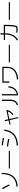

<svg xmlns="http://www.w3.org/2000/svg" viewBox="4058 -4898 883 9040"><g transform="rotate(-90 4500.0 -378.5)"><path d="M238 16 234 -44Q376 -55 477.5 -96Q579 -137 646.5 -202.5Q714 -268 752.5 -352.5Q791 -437 806.5 -535.5Q822 -634 821 -740L880 -742Q882 -627 864 -520.5Q846 -414 802.5 -322Q759 -230 685 -158Q611 -86 500.5 -41Q390 4 238 16ZM340 -387 285 -365Q247 -449 205 -530.5Q163 -612 116 -693L168 -723Q216 -641 258.5 -556.5Q301 -472 340 -387Z M1914 -406V-354H1086V-406Z M2530 -685 2516 -629Q2430 -647 2344 -661.5Q2258 -676 2172 -687L2180 -744Q2267 -732 2354.5 -717.5Q2442 -703 2530 -685ZM2166 26 2165 -34Q2300 -39 2415.5 -68Q2531 -97 2622 -162.5Q2713 -228 2774.5 -340Q2836 -452 2863 -622L2923 -615Q2895 -433 2827.5 -311.5Q2760 -190 2660.5 -117.5Q2561 -45 2436 -12Q2311 21 2166 26ZM2479 -438 2466 -382Q2379 -400 2293.5 -414.5Q2208 -429 2122 -440L2129 -497Q2217 -485 2304.5 -470.5Q2392 -456 2479 -438Z M3510 33 3458 43 3363 -368 3161 -324 3150 -375 3351 -418 3312 -588 3365 -599 3404 -430 3824 -520 3842 -471Q3786 -294 3636 -190L3601 -231Q3642 -258 3672.5 -289Q3703 -320 3727 -360.5Q3751 -401 3774 -457L3415 -379Z M4901 -430 4961 -426Q4953 -326 4924 -250.5Q4895 -175 4851.5 -122.5Q4808 -70 4755.5 -37Q4703 -4 4648.5 11Q4594 26 4545 26H4528V-733H4588V-34Q4634 -40 4685.5 -63Q4737 -86 4783 -132.5Q4829 -179 4861 -252Q4893 -325 4901 -430ZM4088 28 4067 -28Q4142 -52 4185.5 -92.5Q4229 -133 4248.5 -198Q4268 -263 4268 -363V-732H4328V-363Q4328 -251 4304 -174.5Q4280 -98 4227 -49Q4174 0 4088 28Z M5283 35 5280 -25Q5408 -33 5500 -63Q5592 -93 5653 -137.5Q5714 -182 5749 -235.5Q5784 -289 5799 -346Q5814 -403 5814 -458V-653H5186V-382H5126V-710H5874V-458Q5874 -395 5856.5 -329.5Q5839 -264 5799 -203Q5759 -142 5691 -91.5Q5623 -41 5522.5 -7.5Q5422 26 5283 35Z M6914 -406V-354H6086V-406Z M7143 30 7116 -24Q7258 -103 7326 -241.5Q7394 -380 7394 -586H7137V-641H7394V-800H7454V-641H7852Q7852 -357 7836 -205Q7820 -53 7772 -17Q7750 0 7712 6Q7674 12 7630.5 11Q7587 10 7547 6.5Q7507 3 7481 1V-57Q7501 -55 7536.5 -52Q7572 -49 7611.5 -47.5Q7651 -46 7684 -50Q7717 -54 7732 -67Q7764 -92 7777.5 -220.5Q7791 -349 7792 -586H7454Q7454 -450 7427.5 -348.5Q7401 -247 7356.5 -174.5Q7312 -102 7256.5 -52.5Q7201 -3 7143 30Z M8914 -406V-354H8086V-406Z"/></g></svg>

Font: Murecho Light
Style: Regular
Weight: 300
Designer: Neil Summerour
Foundry: Positype
Version: Version 1.010; ttfautohint (v1.8.3)